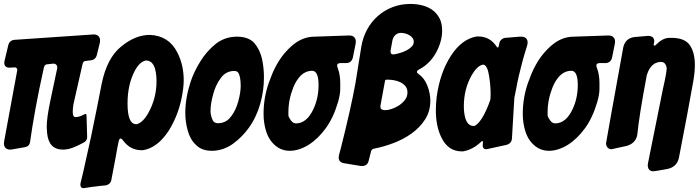

<svg xmlns="http://www.w3.org/2000/svg" viewBox="-21 -760 3553 974"><path d="M0 -43 66 -401Q68 -409 63.5 -414Q59 -419 51 -418L32 -417Q14 -415 6 -424.5Q-2 -434 2 -451L21 -531Q28 -556 53 -558L449 -585Q471 -587 480.5 -574.5Q490 -562 485 -541L470 -480Q463 -456 439 -454L415 -451Q402 -451 398 -436L352 -233Q350 -222 349 -211.5Q348 -201 348 -193Q348 -166 361 -166Q377 -166 392 -173L405 -179Q406 -179 406 -179.5Q406 -180 407 -180Q418 -186 418 -173L421 -68Q423 -47 404 -37Q387 -28 373.5 -21.5Q360 -15 349 -11Q322 -1 298 -1Q226 -1 218 -85L216 -116Q216 -162 234 -247L269 -413Q271 -424 265 -431Q259 -438 247 -437L220 -434Q206 -434 202 -419Q176 -302 159 -208.5Q142 -115 132 -43Q129 -16 103 -13L40 -2Q18 2 7 -9.5Q-4 -21 0 -43Z M388 167 402 109Q424 13 441 -67Q458 -147 471 -214L495 -336Q522 -467 595 -525Q666 -583 739 -583Q835 -579 878 -495Q911 -431 911 -353Q911 -332 908 -309Q900 -246 881.5 -194Q863 -142 835 -97Q778 -10 704 2H697Q639 2 603 -48Q587 -69 581 -43L575 -14Q572 3 564.5 44.5Q557 86 544 152Q542 165 532.5 172.5Q523 180 510 181Q498 182 486.5 183Q475 184 464 186L446 188L407 194Q395 196 390 188.5Q385 181 388 167ZM673 -130Q704 -138 732 -188Q773 -262 773 -348Q773 -384 765 -413Q752 -452 722 -453H719Q688 -447 664 -403Q626 -333 626 -235Q626 -131 669 -130H673Z M1054 5Q1002 5 973 -25Q943 -53 931 -99Q919 -143 919 -186Q919 -262 945 -342Q962 -395 995 -448Q1026 -499 1074 -538Q1121 -574 1181 -574Q1239 -574 1269 -542Q1297 -509 1308 -462Q1318 -416 1318 -368Q1318 -299 1299 -233Q1279 -163 1240 -110Q1208 -65 1160 -30Q1110 5 1054 5ZM1085 -135Q1126 -135 1151 -169Q1176 -201 1188 -247Q1200 -291 1200 -325Q1200 -373 1187 -392Q1181 -400 1167 -400Q1125 -400 1099 -364Q1072 -328 1060 -280Q1047 -234 1047 -196Q1047 -179 1055 -157Q1062 -135 1085 -135Z M1449 5Q1397 5 1361 -36Q1325 -75 1317 -156L1316 -182Q1316 -265 1343 -341Q1351 -364 1360 -385.5Q1369 -407 1380 -427Q1414 -490 1466 -533Q1516 -574 1575 -574L1748 -580Q1768 -581 1777.5 -569.5Q1787 -558 1783 -538L1769 -468Q1762 -440 1734 -440H1708Q1682 -440 1692 -416Q1705 -381 1705 -340V-309Q1705 -281 1694 -243Q1671 -164 1632 -110Q1592 -55 1544 -25Q1495 5 1449 5ZM1480 -134Q1536 -134 1570 -209Q1595 -263 1595 -329Q1595 -401 1562 -401Q1531 -401 1506 -378Q1482 -354 1467 -317Q1442 -254 1442 -191V-178V-174Q1445 -162 1455 -149Q1466 -134 1480 -134Z M1809 82 1724 68Q1697 63 1697 39Q1697 36 1698 34V29L1707 -4Q1759 -210 1782 -337L1812 -524Q1820 -571 1841.5 -610.5Q1863 -650 1896 -679Q1929 -708 1971 -724Q2013 -740 2061 -740Q2093 -740 2122 -732.5Q2151 -725 2173 -709Q2195 -693 2208.5 -667.5Q2222 -642 2222 -605Q2222 -576 2213.5 -547Q2205 -518 2190.5 -492Q2176 -466 2155.5 -445Q2135 -424 2111 -411Q2094 -403 2094 -395Q2094 -391 2097.5 -388.5Q2101 -386 2103 -384Q2132 -364 2147 -325.5Q2162 -287 2162 -249Q2162 -195 2135 -153.5Q2108 -112 2066.5 -82.5Q2025 -53 1974.5 -34Q1924 -15 1877 -6Q1864 -4 1861 9L1849 56Q1843 82 1816 82ZM2046 -291Q2046 -310 2036 -322.5Q2026 -335 2010.5 -342.5Q1995 -350 1977.5 -353Q1960 -356 1945 -356H1939Q1933 -355 1932 -349L1909 -224V-217Q1909 -202 1932 -201Q1947 -201 1966.5 -207.5Q1986 -214 2003.5 -225.5Q2021 -237 2033.5 -253.5Q2046 -270 2046 -291ZM2078 -548Q2078 -559 2071.5 -567.5Q2065 -576 2055.5 -581.5Q2046 -587 2035 -590Q2024 -593 2015 -593Q1998 -594 1986 -583.5Q1974 -573 1970 -556L1961 -507Q1960 -505 1960 -501Q1960 -482 1977 -484Q1990 -486 2007.5 -491Q2025 -496 2040.5 -504Q2056 -512 2067 -523Q2078 -534 2078 -548Z M2322 8Q2251 8 2217 -65Q2190 -121 2190 -201Q2190 -217 2191 -233Q2192 -249 2194 -266Q2210 -390 2267 -478Q2322 -562 2397 -575H2406Q2464 -575 2498 -524Q2506 -512 2509 -526L2512 -540Q2514 -552 2523 -559.5Q2532 -567 2543 -568L2615 -574Q2641 -576 2650.5 -562.5Q2660 -549 2652 -525Q2640 -488 2629 -447Q2619 -410 2611.5 -377.5Q2604 -345 2599 -317L2588 -262V-260L2576 -57Q2574 -32 2548 -25L2452 -4Q2441 -1 2434 -6.5Q2427 -12 2428 -24L2429 -37Q2429 -50 2420 -41Q2377 0 2327 8ZM2385 -121Q2402 -126 2425 -162Q2449 -202 2466 -253Q2467 -255 2467 -259L2468 -280Q2468 -305 2465 -339Q2463 -356 2460.5 -372Q2458 -388 2454 -403Q2445 -431 2431 -432H2428Q2399 -426 2371 -377Q2332 -307 2332 -221Q2332 -186 2340 -159Q2352 -122 2380 -121H2385Z M2764 5Q2712 5 2676 -36Q2640 -75 2632 -156L2631 -182Q2631 -265 2658 -341Q2666 -364 2675 -385.5Q2684 -407 2695 -427Q2729 -490 2781 -533Q2831 -574 2890 -574L3063 -580Q3083 -581 3092.5 -569.5Q3102 -558 3098 -538L3084 -468Q3077 -440 3049 -440H3023Q2997 -440 3007 -416Q3020 -381 3020 -340V-309Q3020 -281 3009 -243Q2986 -164 2947 -110Q2907 -55 2859 -25Q2810 5 2764 5ZM2795 -134Q2851 -134 2885 -209Q2910 -263 2910 -329Q2910 -401 2877 -401Q2846 -401 2821 -378Q2797 -354 2782 -317Q2757 -254 2757 -191V-178V-174Q2760 -162 2770 -149Q2781 -134 2795 -134Z M3294 109Q3267 109 3265 80L3266 69L3342 -309Q3352 -352 3356.5 -378Q3361 -404 3361 -412Q3361 -425 3353 -436Q3346 -446 3331 -446Q3316 -446 3297 -436L3295 -434Q3271 -417 3260 -378Q3221 -172 3212 -77Q3205 -34 3159 -20Q3083 -3 3081 -3Q3058 -3 3053 -31Q3055 -45 3077 -167Q3099 -289 3141 -521Q3152 -566 3197 -572L3266 -578Q3296 -578 3298 -553L3297 -543L3295 -536Q3295 -532 3296 -531Q3298 -528 3300 -528Q3304 -530 3310 -536Q3340 -566 3372 -568H3386Q3453 -568 3479 -530Q3504 -493 3504 -430Q3504 -412 3502 -391.5Q3500 -371 3496 -348Q3482 -270 3464 -173Q3446 -76 3423 41Q3413 86 3366 97Q3299 109 3294 109Z"/></svg>

Font: Bangerz
Style: Bold
Weight: 700
Designer: vernon adams
Foundry: Vernon Adams
Version: Version 2.10;February 7, 2025;FontCreator 13.0.0.2683 64-bit